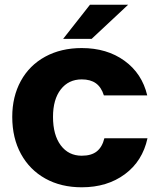

<svg xmlns="http://www.w3.org/2000/svg" viewBox="-20 -783 673 815"><path d="M32 -287Q32 -373 68.5 -439.5Q105 -506 172 -542.5Q239 -579 327 -579Q434 -579 508.5 -525Q583 -471 605 -378H421Q410 -413 387 -429.5Q364 -446 327 -446Q271 -446 238 -403.5Q205 -361 205 -287Q205 -210 238 -166Q271 -122 327 -122Q368 -122 391 -140.5Q414 -159 423 -196H606Q585 -99 510 -43.5Q435 12 327 12Q239 12 172.5 -25Q106 -62 69 -129.5Q32 -197 32 -287ZM369 -618H248L362 -763H524Z"/></svg>

Font: Open Sauce Sans Black
Style: Regular
Weight: 900
Designer: Alfredo Marco Pradil
Foundry: Creative Sauce Fz LLC
Version: Version 1.477